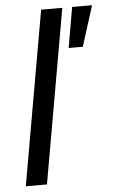

<svg xmlns="http://www.w3.org/2000/svg" viewBox="-52 -759 466 795"><g transform="rotate(-5 180.5 -361.5)"><path d="M22.7 0 149.7 -723H237.7L110.7 0ZM249.5 -555 278.5 -723H361.4L308.3 -555Z"/></g></svg>

Font: Archivo Variable SemiBold
Style: Italic
Weight: 600
Italic angle: -10°
Designer: Hector Gatti
Foundry: Omnibus-Type
Version: Version 2.001